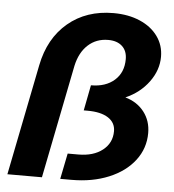

<svg xmlns="http://www.w3.org/2000/svg" viewBox="-53 -798 769 847"><g transform="rotate(5 331.5 -374.5)"><path d="M641 -575Q641 -516 602.5 -463.5Q564 -411 500 -383Q553 -368 583.5 -328.5Q614 -289 614 -235Q614 -167 573 -113.5Q532 -60 459.5 -30Q387 0 295 0H245L268 -114H315Q382 -114 422.5 -146Q463 -178 463 -230Q463 -268 430.5 -289Q398 -310 339 -310H322L344 -423Q409 -423 448 -457.5Q487 -492 487 -551Q487 -588 464.5 -608.5Q442 -629 403 -629Q350 -629 313.5 -595.5Q277 -562 264 -502L164 0H11L109 -491Q133 -612 214.5 -680.5Q296 -749 416 -749Q482 -749 533 -727Q584 -705 612.5 -665.5Q641 -626 641 -575Z"/></g></svg>

Font: Gontserrat SemiBold
Style: Italic
Weight: 600
Italic angle: -11.3°
Designer: Julieta Ulanovsky
Foundry: Julieta Ulanovsky
Version: Version 6.001